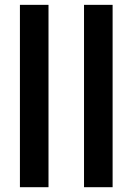

<svg xmlns="http://www.w3.org/2000/svg" viewBox="-20 -780 552 800"><path d="M182.1 0V-759.8H63V0ZM449.2 0V-759.8H330.1V0Z"/></svg>

Font: Avrile Sans
Style: Bold
Weight: 700
Designer: Monotype Design Team, Google (font), Stefan Peev (BGR Cyrillic), Cristiano Sobral (main changes)
Foundry: The Avrile Sans Project Authors
Version: Version 3.110